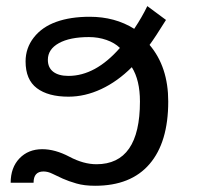

<svg xmlns="http://www.w3.org/2000/svg" viewBox="-20 -593 640 623"><path d="M271 -538.6Q353 -538.6 415.5 -499.5Q440.9 -537.6 458 -573.2L518.6 -528.3Q483.4 -471.7 465.3 -447.3Q525.9 -376 525.9 -263.7Q525.9 -131.3 465.3 -60.8Q404.8 9.8 288.6 9.8Q253.4 9.8 228 2.4Q202.6 -4.9 183.6 -13.4Q164.6 -22 149.9 -29.3Q135.3 -36.6 121.1 -36.6Q88.9 -36.6 88.9 0H14.6Q14.6 -49.3 43.2 -79.1Q71.8 -108.9 117.2 -108.9Q158.7 -108.9 205.1 -84.5Q251 -60.1 293 -60.1Q434.1 -60.1 434.1 -263.7Q434.1 -333 407.7 -375Q361.3 -328.6 308.6 -304Q255.9 -279.3 202.1 -279.3Q136.2 -279.3 99.6 -306.9Q63 -334.5 63 -393.6Q63 -437 89.6 -471.2Q116.2 -505.4 162.4 -522Q208.5 -538.6 271 -538.6ZM268.6 -472.7Q206.5 -472.7 170.9 -452.9Q135.3 -433.1 135.3 -398.9Q135.3 -373.5 152.8 -360.1Q170.4 -346.7 202.1 -346.7Q289.6 -346.7 369.1 -437.5Q352.1 -454.1 325.4 -463.4Q298.8 -472.7 268.6 -472.7Z"/></svg>

Font: Courier New
Style: Regular
Weight: 400
Designer: Steve Matteson
Foundry: Ascender Corporation
Version: Version 2.00.3